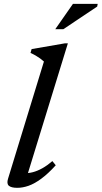

<svg xmlns="http://www.w3.org/2000/svg" viewBox="-20 -934 512 966"><path d="M201 -624.5Q192 -632.5 181.8 -640Q171.5 -647.5 159.5 -654.5Q147.5 -661.5 133.5 -667.5L139 -687L306.5 -716H321.5L113.5 -40L100.5 -63.5Q121 -61.5 144.5 -67.5Q168 -73.5 193 -87.5Q218 -101.5 243.5 -123.5L260.5 -102.5Q221.5 -59.5 187.2 -34.5Q153 -9.5 123.5 0.8Q94 11 67 11Q37 11 24.8 0.8Q12.5 -9.5 20.5 -35ZM258 -787 347 -914.5H471.5L469 -901L298.5 -787Z"/></svg>

Font: Newsreader 16pt 16pt Medium
Style: Italic
Weight: 500
Italic angle: -17°
Version: Version 1.003